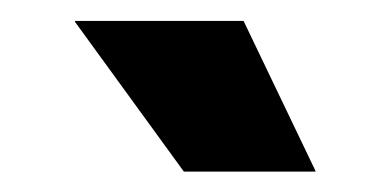

<svg xmlns="http://www.w3.org/2000/svg" viewBox="-20 -706 376 188"><path d="M218.5 -685.5 289 -538.5V-538H160L53.5 -684.5V-685.5Z"/></svg>

Font: Anek Odia SemiCondensed ExtraBold
Style: Regular
Weight: 800
Width: 4
Designer: Yesha Goshar & Mahesh Sahu (Odia), Yesha Goshar (Latin)
Foundry: Ek Type
Version: Version 1.003